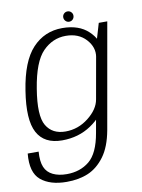

<svg xmlns="http://www.w3.org/2000/svg" viewBox="-114 -749 771 1046"><g transform="rotate(-10 271.5 -226.0)"><path d="M169.5 231Q237.5 231 289 209Q340.5 187 379.5 134.5Q418.5 82 435 -8.5L538 -592H491L454.5 -468.5L372 -3.5Q353 106 302 147.8Q251 189.5 177 189.5Q132.5 189.5 100.8 174.2Q69 159 55.8 127.8Q42.5 96.5 46.5 42H-14Q-24 146 27 188.5Q78 231 169.5 231ZM184 4Q275.5 4 345 -43Q414.5 -90 423.5 -140.5L404 -184Q395 -130.5 338 -85.5Q281 -40.5 210.5 -40.5Q137.5 -40.5 104.8 -96Q72 -151.5 96 -297Q119.5 -443 173.8 -498.2Q228 -553.5 301 -553.5Q371.5 -553.5 412.5 -508.8Q453.5 -464 444.5 -411L477.5 -450.5Q486 -499 433.8 -548.8Q381.5 -598.5 289.5 -598.5Q191 -598.5 124.5 -527.2Q58 -456 33.5 -297Q8.5 -139.5 47 -67.8Q85.5 4 184 4ZM333.5 -626Q346 -626 354 -634.5Q362 -643 362 -655Q362 -666.5 353.8 -674.8Q345.5 -683 334 -683Q322 -683 313.8 -674.8Q305.5 -666.5 305.5 -655Q305.5 -643 313.8 -634.5Q322 -626 333.5 -626Z"/></g></svg>

Font: Anybody Thin Light
Style: Italic
Weight: 300
Italic angle: -10°
Version: Version 1.113;gftools[0.9.25]